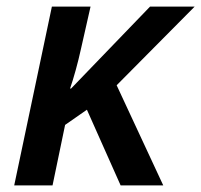

<svg xmlns="http://www.w3.org/2000/svg" viewBox="-20 -561 609 581"><path d="M23 0H139L177 -183L243 -229L345 0H474L333 -303L569 -541H434L195 -293H192Q200 -316 209 -348.5Q218 -381 225 -413L254 -541H137Z"/></svg>

Font: Noto Sans UI Medium
Style: Italic
Weight: 500
Italic angle: -12°
Designer: Monotype Design Team
Foundry: Monotype Imaging Inc.
Version: Version 1.901